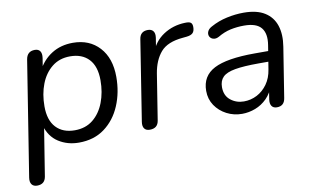

<svg xmlns="http://www.w3.org/2000/svg" viewBox="-71 -641 1609 974"><g transform="rotate(-10 733.0 -154.5)"><path d="M48.3 186.9Q29.4 186.9 20.4 174.6Q11.5 162.2 14.9 139.9L108.8 -452.1Q115.5 -493.3 155.3 -493.3Q174.3 -493.3 182.5 -480.9Q190.8 -468.5 187.4 -445.7L175.2 -369.6L168.4 -383.7Q195.4 -436.4 242.2 -465.8Q289.1 -495.3 351.4 -495.3Q436.5 -495.3 487.8 -439.3Q539.1 -383.3 539.1 -286.9Q539.1 -206.6 510.6 -139.4Q482.2 -72.1 427.7 -31.6Q373.3 8.9 295.2 8.9Q236.6 8.9 190.7 -20.4Q144.8 -49.8 127.8 -110.3H135.7L94.4 148.1Q88.1 186.9 48.3 186.9ZM285.5 -56.4Q341 -56.4 379.1 -87.1Q417.3 -117.9 437.2 -169.8Q457.1 -221.7 457.1 -284.1Q457.1 -355.8 422.2 -392.9Q387.4 -430 325.7 -430Q270.6 -430 232.3 -399.2Q193.9 -368.4 174 -317Q154.1 -265.7 154.1 -202.2Q154.1 -131 188.9 -93.7Q223.8 -56.4 285.5 -56.4Z M660.4 6.9Q641 6.9 632.3 -5.2Q623.5 -17.3 627 -39.7L692.3 -454Q698.1 -493.3 737.9 -493.3Q756.3 -493.3 765.3 -481.4Q774.3 -469.5 770.9 -447.1L758.7 -370.5H748.2Q768.7 -430 818.2 -462.2Q867.6 -494.5 929.6 -496.3Q951.7 -497.3 959.6 -490.7Q967.5 -484.2 967.5 -468.1Q967.5 -447.3 957.8 -437.6Q948.1 -427.9 925.7 -425.5L905.7 -423.5Q826 -416.5 790.9 -375.9Q755.8 -335.2 744.7 -267.8L707.4 -32.4Q701.6 6.9 660.4 6.9Z M1135.4 8.9Q1093 8.9 1056.5 -10Q1020.1 -28.9 997.8 -61.8Q975.6 -94.8 975.6 -137.3Q975.6 -213.8 1041.3 -247.9Q1107 -282 1250.6 -282H1331.1L1322.8 -228.6H1261.9Q1184.9 -228.6 1140.3 -220.7Q1095.8 -212.9 1076.8 -193.9Q1057.8 -174.9 1057.8 -142.1Q1057.8 -98.1 1087.2 -74.9Q1116.5 -51.6 1155.3 -51.6Q1191.5 -51.6 1223.1 -68Q1254.7 -84.4 1276.9 -115.5Q1299.1 -146.6 1305.7 -190.1L1325.3 -311.7Q1334.8 -369.8 1310.2 -400.1Q1285.6 -430.4 1222.2 -430.4Q1185.5 -430.4 1152.1 -423.2Q1118.7 -415.9 1086.2 -396.6Q1073.1 -389.7 1062 -391.1Q1051 -392.5 1043.9 -399.5Q1036.8 -406.6 1035.8 -416.6Q1034.8 -426.6 1040.8 -436.9Q1046.9 -447.2 1062 -455Q1100.3 -476.2 1144.5 -485.7Q1188.6 -495.3 1230.8 -495.3Q1299.2 -495.3 1339.6 -469.7Q1380.1 -444.2 1395.1 -398.2Q1410 -352.1 1400 -290.3L1359.2 -33.3Q1353.4 6.9 1315 6.9Q1297.1 6.9 1288.6 -5Q1280.1 -16.9 1283 -38.7L1295.7 -119.8L1304.3 -110.4Q1290.8 -69.8 1264.2 -43.2Q1237.7 -16.7 1204 -3.9Q1170.4 8.9 1135.4 8.9Z"/></g></svg>

Font: Nunito Variable Extra Light
Style: Italic
Weight: 200
Italic angle: -9°
Designer: Vernon Adams
Foundry: Vernon Adams
Version: Version 3.602